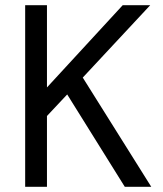

<svg xmlns="http://www.w3.org/2000/svg" viewBox="-20 -720 629 740"><path d="M77 0V-700H161V-383L453 -700H559L299 -421L563 0H461L239 -356L161 -273V0Z"/></svg>

Font: DM Sans 10pt
Style: Regular
Weight: 400
Version: Version 4.004;gftools[0.9.30]